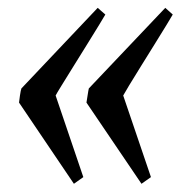

<svg xmlns="http://www.w3.org/2000/svg" viewBox="-20 -459 485 477"><path d="M331.5 -2.4 194.8 -204.1Q195.3 -206.5 197.5 -221.2Q199.7 -235.8 200.7 -239.3L390.6 -439.5L409.2 -422.9Q406.2 -417.5 393.8 -397.2Q381.3 -377 364.3 -349.4Q347.2 -321.8 330.1 -294.4Q313 -267.1 300.8 -246.8Q288.6 -226.6 286.1 -221.7L355 -19ZM163.6 -2.4 27.3 -204.1Q27.3 -206.5 29.5 -221.2Q31.7 -235.8 33.2 -239.3L222.7 -439.5L241.7 -422.9Q238.8 -417.5 226.3 -397.2Q213.9 -377 196.8 -349.4Q179.7 -321.8 162.6 -294.4Q145.5 -267.1 133.1 -246.8Q120.6 -226.6 118.2 -221.7L187 -19Z"/></svg>

Font: Gentium Book Plus
Style: Italic
Weight: 400
Italic angle: -8°
Designer: Victor Gaultney, Annie Olsen, Iska Routamaa, Becca Hirsbrunner
Foundry: SIL International
Version: Version 6.101